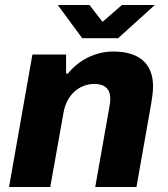

<svg xmlns="http://www.w3.org/2000/svg" viewBox="-20 -744 669 764"><path d="M596 -724H465L388 -657L336 -724H210L307 -592H450ZM16 0H180L233 -297C245 -366 295 -410 356 -410C396 -410 419 -391 419 -350C419 -340 417 -329 415 -317L359 0H523L582 -334C586 -358 589 -380 589 -400C589 -494 530 -539 431 -539C361 -539 294 -506 250 -451H243V-527H109Z"/></svg>

Font: Archivo ExtraBold
Style: Italic
Weight: 800
Italic angle: -10°
Designer: Hector Gatti
Foundry: Omnibus-Type
Version: Version 2.001